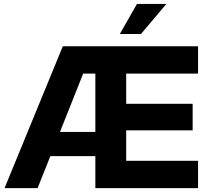

<svg xmlns="http://www.w3.org/2000/svg" viewBox="-20 -965 1067 985"><path d="M3.4 0H172.9L238.3 -164.1H469.2V0H996.1V-140.1H627.4V-296.4H968.3V-432.6H627.4V-587.4H996.1V-727.5H302.2ZM594.7 -790.5H703.1L833.5 -944.8H682.6ZM287.6 -288.1 406.7 -587.4H469.2V-288.1Z"/></svg>

Font: Raveo Display
Style: Bold
Weight: 700
Designer: Jakub Foglar, Rasmus Andersson (Inter)
Foundry: Jakubfoglar.com
Version: Version 1.100;Glyphs 3.2.3 (3260)